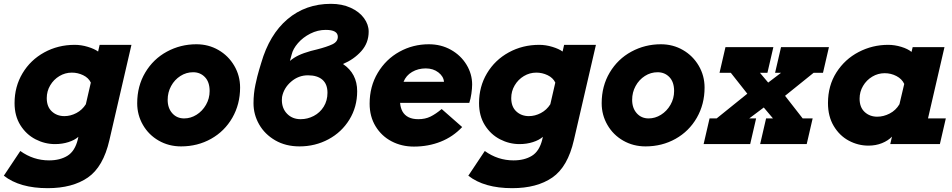

<svg xmlns="http://www.w3.org/2000/svg" viewBox="-30 -752 4970 1002"><path d="M257 0Q204 0 155.5 -25Q107 -50 76.5 -98.5Q46 -147 46 -214Q46 -300 87.5 -369.5Q129 -439 201 -478.5Q273 -518 360 -518Q394 -518 428.5 -507.5Q463 -497 482 -483L490 -518H656L541 -21Q509 119 428.5 174.5Q348 230 219 230Q73 230 -10 165L76 36Q144 85 226 85Q283 85 322 61Q361 37 376 -24L379 -38Q360 -21 327.5 -10.5Q295 0 257 0ZM418 -208 444 -321Q432 -346 404 -359.5Q376 -373 345 -373Q310 -373 280 -355Q250 -337 232 -306.5Q214 -276 214 -240Q214 -195 240.5 -170.5Q267 -146 306 -146Q338 -146 368.5 -162Q399 -178 418 -208Z M995 -521Q1058 -521 1110 -491Q1162 -461 1192.5 -409Q1223 -357 1223 -295Q1223 -208 1182.5 -137.5Q1142 -67 1071.5 -27.5Q1001 12 915 12Q851 12 798.5 -18Q746 -48 716 -100Q686 -152 686 -213Q686 -303 728 -373.5Q770 -444 841 -482.5Q912 -521 995 -521ZM931 -134Q965 -134 995.5 -153Q1026 -172 1045 -205Q1064 -238 1064 -277Q1064 -324 1039.5 -349.5Q1015 -375 978 -375Q942 -375 911.5 -355.5Q881 -336 863 -303Q845 -270 845 -231Q845 -188 869 -161Q893 -134 931 -134Z M1293 -213Q1293 -263 1303 -310Q1313 -357 1322 -386.5Q1331 -416 1333 -423Q1376 -572 1470.5 -652Q1565 -732 1697 -732Q1755 -732 1800 -711.5Q1845 -691 1869.5 -657.5Q1894 -624 1894 -587Q1894 -528 1855.5 -485Q1817 -442 1760 -418Q1834 -368 1834 -276Q1834 -194 1793.5 -128Q1753 -62 1684 -25Q1615 12 1533 12Q1461 12 1406.5 -19.5Q1352 -51 1322.5 -102.5Q1293 -154 1293 -213ZM1592 -486 1624 -494Q1675 -507 1704 -520.5Q1733 -534 1733 -560Q1733 -596 1670 -596Q1628 -596 1589.5 -576.5Q1551 -557 1525 -527Q1499 -497 1492 -467L1483 -434Q1503 -451 1528 -463Q1553 -475 1592 -486ZM1679 -268Q1679 -313 1652.5 -336Q1626 -359 1577 -359Q1528 -359 1489.5 -326Q1451 -293 1442 -246Q1441 -239 1441 -230Q1441 -186 1468.5 -158Q1496 -130 1539 -130Q1575 -130 1607.5 -147Q1640 -164 1659.5 -195.5Q1679 -227 1679 -268Z M2070 -171Q2093 -130 2153 -130Q2189 -130 2216.5 -143.5Q2244 -157 2275 -183L2382 -89Q2334 -38 2269.5 -12.5Q2205 13 2130 13Q2066 13 2013.5 -14.5Q1961 -42 1930 -93Q1899 -144 1899 -211Q1899 -301 1941.5 -372Q1984 -443 2054.5 -482Q2125 -521 2208 -521Q2272 -521 2323.5 -492Q2375 -463 2404.5 -414.5Q2434 -366 2434 -311Q2434 -291 2430 -263Q2426 -235 2419 -215H2058Q2060 -190 2070 -171ZM2076 -325H2287Q2285 -353 2258 -374Q2231 -395 2192 -395Q2152 -395 2120.5 -376.5Q2089 -358 2076 -325Z M2681 0Q2628 0 2579.5 -25Q2531 -50 2500.5 -98.5Q2470 -147 2470 -214Q2470 -300 2511.5 -369.5Q2553 -439 2625 -478.5Q2697 -518 2784 -518Q2818 -518 2852.5 -507.5Q2887 -497 2906 -483L2914 -518H3080L2965 -21Q2933 119 2852.5 174.5Q2772 230 2643 230Q2497 230 2414 165L2500 36Q2568 85 2650 85Q2707 85 2746 61Q2785 37 2800 -24L2803 -38Q2784 -21 2751.5 -10.5Q2719 0 2681 0ZM2842 -208 2868 -321Q2856 -346 2828 -359.5Q2800 -373 2769 -373Q2734 -373 2704 -355Q2674 -337 2656 -306.5Q2638 -276 2638 -240Q2638 -195 2664.5 -170.5Q2691 -146 2730 -146Q2762 -146 2792.5 -162Q2823 -178 2842 -208Z M3419 -521Q3482 -521 3534 -491Q3586 -461 3616.5 -409Q3647 -357 3647 -295Q3647 -208 3606.5 -137.5Q3566 -67 3495.5 -27.5Q3425 12 3339 12Q3275 12 3222.5 -18Q3170 -48 3140 -100Q3110 -152 3110 -213Q3110 -303 3152 -373.5Q3194 -444 3265 -482.5Q3336 -521 3419 -521ZM3355 -134Q3389 -134 3419.5 -153Q3450 -172 3469 -205Q3488 -238 3488 -277Q3488 -324 3463.5 -349.5Q3439 -375 3402 -375Q3366 -375 3335.5 -355.5Q3305 -336 3287 -303Q3269 -270 3269 -231Q3269 -188 3293 -161Q3317 -134 3355 -134Z M3968 -134H4004L3956 -191L3880 -134H3916L3885 0H3642L3673 -134H3710L3870 -263L3784 -372H3725L3756 -506H4006L3975 -372H3936L3979 -321L4046 -372H4015L4046 -506H4296L4265 -372H4216L4067 -252L4159 -134H4211L4180 0H3937Z M4813 -134H4906L4875 0H4616L4625 -39Q4605 -18 4573 -5Q4541 8 4502 8Q4448 8 4399.5 -18Q4351 -44 4321 -94.5Q4291 -145 4291 -214Q4291 -305 4335 -374Q4379 -443 4451 -480.5Q4523 -518 4605 -518Q4639 -518 4673.5 -507.5Q4708 -497 4727 -481L4733 -506H4899ZM4664 -208 4689 -314Q4677 -340 4648.5 -355Q4620 -370 4587 -370Q4552 -370 4522 -352Q4492 -334 4474 -303.5Q4456 -273 4456 -237Q4456 -192 4482.5 -167.5Q4509 -143 4548 -143Q4581 -143 4613 -159.5Q4645 -176 4664 -208Z"/></svg>

Font: Arvo
Style: Bold Italic
Weight: 700
Italic angle: -13°
Designer: Anton Koovit (Cyrillic Expansion: Cyreal)
Foundry: Anton Koovit, Yassin Baggar
Version: Version 3.000